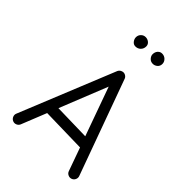

<svg xmlns="http://www.w3.org/2000/svg" viewBox="-276 -1061 1224 1224"><g transform="rotate(45 336.0 -448.5)"><path d="M75.2 37.6Q61.5 31.2 55.9 16.8Q50.3 2.4 56.6 -11.2L319.3 -657.7Q326.2 -671.9 341.6 -677.2Q356.9 -682.6 370.6 -674.8Q383.3 -667.5 387.2 -655.8L620.6 -13.2Q626 0.5 619.9 14.6Q613.8 28.8 599.6 34.2Q585.9 39.6 571.8 33.4Q557.6 27.3 552.2 13.2L495.6 -145L192.4 -151.9L124 19Q117.7 32.7 103.5 38.3Q89.4 43.9 75.2 37.6ZM350.6 -548.3 221.2 -224.6 468.8 -218.8ZM490.7 -892.6Q490.7 -873 477.1 -861.3Q463.4 -849.6 446.3 -849.6Q426.8 -849.6 414.6 -863.3Q402.3 -877 402.3 -892.1Q402.3 -912.1 413.8 -925.3Q425.3 -938.5 442.4 -938.5Q462.9 -938.5 476.8 -924.8Q490.7 -911.1 490.7 -892.6ZM338.9 -898.9Q338.9 -877.9 325 -863.8Q311 -849.6 289.6 -849.6Q272.5 -849.6 261.5 -863.8Q250.5 -877.9 250.5 -894Q250.5 -912.6 263.4 -925.5Q276.4 -938.5 294.4 -938.5Q311.5 -938.5 325.2 -927.5Q338.9 -916.5 338.9 -898.9Z"/></g></svg>

Font: Mikhak Regular
Style: Regular
Weight: 400
Designer: Amin Abedi
Version: Version 3.3